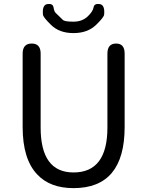

<svg xmlns="http://www.w3.org/2000/svg" viewBox="-20 -959 761 992"><path d="M360 13Q239 13 173 -57Q97 -136 97 -303V-682Q97 -734 144 -734Q190 -734 190 -682V-300Q190 -68 360 -68Q535 -68 535 -300V-682Q535 -734 580 -734Q624 -734 624 -682V-303Q624 13 360 13ZM243 -831Q204 -869 202 -883Q197 -934 225 -938Q253 -942 256.5 -921Q260 -900 267 -893Q286 -875 305 -856Q314 -847 359.5 -847Q405 -847 434 -875Q460 -900 463.5 -921Q467 -942 495 -938Q523 -934 518 -883Q516 -869 477 -831Q433 -788 359.5 -788Q286 -788 243 -831Z"/></svg>

Font: Resource Han Rounded KR
Style: Regular
Weight: 400
Designer: Cyano Hao (round all glyphs); Ryoko NISHIZUKA 西塚涼子 (kana, bopomofo & ideographs); Paul D. Hunt (Latin, Greek & Cyrillic)
Foundry: Cyano Hao
Version: 0.990